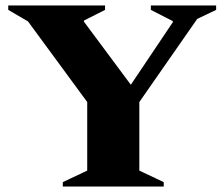

<svg xmlns="http://www.w3.org/2000/svg" viewBox="-20 -680 818 700"><path d="M209 0V-16L298 -58V-308L82 -602L10 -644V-660H363V-644L286 -605V-601L457 -371L610 -599V-603L530 -644V-660H768V-644L699 -611L488 -308V-58L577 -16V0Z"/></svg>

Font: Spectral ExtraBold
Style: Regular
Weight: 800
Designer: Jean-Baptiste Levee
Foundry: Production Type
Version: Version 2.001